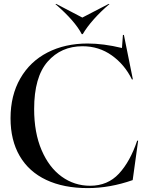

<svg xmlns="http://www.w3.org/2000/svg" viewBox="-20 -949 757 984"><path d="M34 -343Q34 -460 84 -547Q134 -634 223.5 -680Q313 -726 429 -726Q510 -726 605 -703L610 -770H615L661 -542H656Q619 -618 553 -665Q487 -712 403 -712Q293 -712 224 -633Q155 -554 155 -390Q155 -269 193 -180Q231 -91 296 -44Q361 3 442 3Q532 3 589.5 -59Q647 -121 683 -228H688L660 -26Q543 15 430 15Q306 15 217 -27Q128 -69 81 -149.5Q34 -230 34 -343ZM264 -928 268 -929 402 -859 537 -929 541 -928Q497 -891 461 -850.5Q425 -810 404 -774H399Q364 -842 264 -928Z"/></svg>

Font: Nyght Serif
Style: Regular
Weight: 400
Designer: Maksym Kobuzan
Version: Version 0.410;July 4, 2025;FontCreator 15.0.0.2958 64-bit